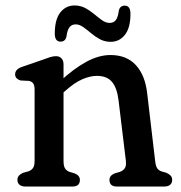

<svg xmlns="http://www.w3.org/2000/svg" viewBox="-20 -682 660 702"><path d="M212.3 -446.6V-93.4Q212.3 -74.5 218.1 -65.8Q223.8 -57.1 234.9 -53.4L253.1 -48Q272.1 -40 272.1 -24.4Q272.1 0 245.1 0H72.7Q59.3 0 51.5 -6.4Q43.7 -12.8 43.7 -24.4Q43.7 -34 49.3 -40Q54.9 -46 65.1 -50.4L83.5 -55.4Q94.4 -59.1 100.4 -67.4Q106.5 -75.7 106.5 -93.4V-354.2Q106.5 -370.4 101.1 -377.3Q95.8 -384.2 85.9 -386.2L54.9 -387.8Q46 -390.6 40.6 -396.1Q35.3 -401.6 35.3 -410.2Q35.3 -419.6 41.6 -426.4Q48 -433.2 60.9 -437.6L136.3 -463.6Q151 -469.1 162.7 -472.9Q174.4 -476.6 184.5 -476.6Q197.5 -476.6 204.9 -468.5Q212.3 -460.4 212.3 -446.6ZM197.9 -331.3 172.5 -359.7 197.3 -382.6Q250.2 -431.6 295.9 -456.2Q341.5 -480.8 383.8 -480.8Q443 -480.8 476.9 -443.8Q510.7 -406.7 518.1 -341.2L547.3 -93.4Q549.2 -75.7 554.4 -67.4Q559.6 -59.1 570.3 -55.4L588.1 -50.4Q598.3 -45.6 603.9 -39.8Q609.5 -34 609.5 -24.4Q609.5 -12.8 602 -6.4Q594.4 0 580.5 0H407.2Q380.2 0 380.2 -24.4Q380.2 -40 399.2 -48L417.7 -53.4Q428.8 -57.1 435.5 -65.8Q442.2 -74.5 440.3 -93.4L413.5 -314.8Q407.8 -361.3 389.2 -382.9Q370.6 -404.6 334.2 -404.6Q309.9 -404.6 281.2 -392.3Q252.5 -380 218.5 -349.6ZM384.7 -529.1Q363.1 -529.1 345.4 -538.6Q327.6 -548.2 312.6 -561Q297.5 -573.8 283.9 -583.3Q270.2 -592.9 256.7 -592.9Q242 -592.9 233.9 -582.2Q225.8 -571.5 223 -548.5Q219 -529.8 201.4 -529.8Q180.3 -529.8 180.3 -559.3Q180.3 -610.6 200.4 -636.3Q220.5 -662 252.6 -662Q274.2 -662 292 -652.5Q309.7 -642.9 324.8 -630.1Q339.8 -617.3 353.5 -607.8Q367.1 -598.2 380.9 -598.2Q396.3 -598.2 404 -609.3Q411.7 -620.4 414.3 -642.5Q418.3 -661.3 436.2 -661.3Q457 -661.3 457 -631.7Q457 -580.2 436.8 -554.7Q416.6 -529.1 384.7 -529.1Z"/></svg>

Font: Fraunces SuperSoft
Style: Regular
Weight: 900
Version: Version 1.000;[b76b70a41]